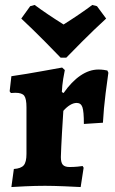

<svg xmlns="http://www.w3.org/2000/svg" viewBox="-20 -751 466 776"><path d="M87 -129V-317Q87 -352 78 -364Q69 -376 42 -376L24 -375L19 -382L26 -443Q88 -452 150.5 -463.5Q213 -475 231 -478L242 -468Q240 -460 235.5 -432.5Q231 -405 230 -379L237 -375Q269 -421 305 -445.5Q341 -470 378 -470Q389 -470 400 -468.5Q411 -467 414 -466L418 -457Q415 -438 407 -375Q399 -312 396 -255L319 -250Q319 -301 313 -318Q307 -335 290 -335Q277 -335 263 -326.5Q249 -318 236 -303Q234 -276 230.5 -214Q227 -152 226 -116Q226 -94 234 -85Q242 -76 261 -76Q278 -76 293.5 -77.5Q309 -79 314 -80L318 -73L306 5Q291 4 242.5 2Q194 0 162 0Q123 0 81 2Q39 4 26 5L36 -68Q65 -70 76 -83Q87 -96 87 -129ZM66 -676 102 -726 120 -731Q167 -696 237 -652Q308 -697 353 -731L372 -726L409 -676Q361 -632 311.5 -582.5Q262 -533 248 -518H225Q211 -533 162 -582.5Q113 -632 66 -676Z"/></svg>

Font: Alegreya ExtraBold
Style: Regular
Weight: 800
Designer: Juan Pablo del Peral
Foundry: Huerta Tipografica
Version: Version 2.007; ttfautohint (v1.6)